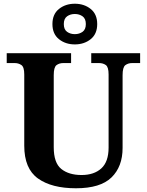

<svg xmlns="http://www.w3.org/2000/svg" viewBox="-20 -999 787 1029"><path d="M387 10Q257 10 183.5 -42.5Q110 -95 110 -218V-600Q110 -640 94.5 -650.5Q79 -661 59 -661H16V-714H361V-661H319Q298 -661 283 -650Q268 -639 268 -596V-210Q268 -126 308.5 -93.5Q349 -61 417 -61Q484 -61 523 -96.5Q562 -132 562 -208V-600Q562 -640 547 -650.5Q532 -661 511 -661H469V-714H731V-661H688Q667 -661 652 -650Q637 -639 637 -596V-206Q637 -106 577.5 -48Q518 10 387 10ZM381 -761Q331 -761 296 -789Q261 -817 261 -870Q261 -923 296 -951Q331 -979 381 -979Q431 -979 466 -951Q501 -923 501 -870Q501 -817 466 -789Q431 -761 381 -761ZM381 -816Q405 -816 422.5 -828.5Q440 -841 440 -870Q440 -899 422.5 -911.5Q405 -924 381 -924Q357 -924 339.5 -911.5Q322 -899 322 -870Q322 -841 339.5 -828.5Q357 -816 381 -816Z"/></svg>

Font: Noto Serif Tamil
Style: Bold Italic
Weight: 700
Italic angle: -12°
Designer: Indian Type Foundry, Tom Grace, and the Monotype Design Team
Foundry: Monotype Imaging Inc.
Version: Version 2.003; ttfautohint (v1.8.4.7-5d5b)